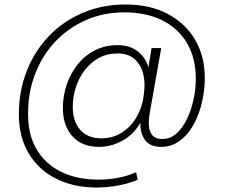

<svg xmlns="http://www.w3.org/2000/svg" viewBox="-20 -648 1008 855"><path d="M410 187Q308 187 229.5 147.5Q151 108 107.5 34.5Q64 -39 64 -139Q64 -241 98.5 -330Q133 -419 196.5 -486Q260 -553 347.5 -590.5Q435 -628 540 -628Q647 -628 726 -586.5Q805 -545 848.5 -471.5Q892 -398 892 -300Q892 -245 879 -190.5Q866 -136 841.5 -92Q817 -48 780.5 -21Q744 6 697 6Q645 6 623 -28.5Q601 -63 606 -115L610 -151L625 -142Q596 -68 540.5 -31Q485 6 420 6Q345 6 302.5 -41Q260 -88 260 -167Q260 -222 277.5 -272.5Q295 -323 327 -362.5Q359 -402 404 -424.5Q449 -447 504 -447Q567 -447 605.5 -409Q644 -371 648 -307L632 -295L655 -434H698L646 -140Q637 -89 650 -59Q663 -29 703 -29Q739 -29 766.5 -54Q794 -79 813 -119Q832 -159 842 -206Q852 -253 852 -297Q852 -389 813 -455.5Q774 -522 702.5 -557.5Q631 -593 533 -593Q441 -593 362.5 -558.5Q284 -524 226 -462.5Q168 -401 136.5 -319Q105 -237 105 -144Q104 -49 143 17Q182 83 253 117.5Q324 152 418 152Q461 152 504.5 144Q548 136 586 119L593 153Q551 170 504 178.5Q457 187 410 187ZM432 -32Q482 -32 522.5 -57.5Q563 -83 589 -128Q615 -173 621 -232Q628 -282 617 -322Q606 -362 578 -386Q550 -410 503 -410Q456 -410 419.5 -389.5Q383 -369 357 -335Q331 -301 317.5 -258.5Q304 -216 304 -172Q304 -108 337 -70Q370 -32 432 -32Z"/></svg>

Font: DM Sans 20pt ExtraLight
Style: Italic
Weight: 250
Italic angle: -10°
Version: Version 4.004;gftools[0.9.30]